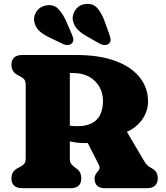

<svg xmlns="http://www.w3.org/2000/svg" viewBox="-20 -989 872 1009"><path d="M758 -456Q758 -405 728 -362Q698 -319 647 -296L735.5 -146Q745.5 -129.5 753.5 -121.2Q761.5 -113 779 -104Q809 -88 809 -51Q809 -27.5 795 -13.8Q781 0 751.5 0H532Q477 0 477 -51Q477 -62 481.5 -70.8Q486 -79.5 494 -88.5L498 -93Q502 -97.5 503.2 -105.2Q504.5 -113 499.5 -122.5L441 -237.5Q432.5 -237 423.5 -237Q403 -237 383.8 -239.5Q364.5 -242 347 -246V-157Q347 -135.5 354.5 -127Q362 -118.5 373 -110L383 -102.5Q397 -92 402 -79.8Q407 -67.5 407 -51Q407 0 349.5 0H97.5Q68 0 54 -13.8Q40 -27.5 40 -51Q40 -88 73 -105.5L89 -114Q100.5 -120 107.8 -128.8Q115 -137.5 115 -157V-543Q115 -562.5 107.8 -571.2Q100.5 -580 89 -586L73 -594.5Q40 -612 40 -649Q40 -672.5 54 -686.2Q68 -700 97.5 -700H379.5Q503.5 -700 587.8 -668.2Q672 -636.5 715 -581.5Q758 -526.5 758 -456ZM347 -605V-328.5Q357 -327 367.2 -326.5Q377.5 -326 389 -326Q453 -326 487 -359.2Q521 -392.5 521 -458Q521 -522 478.2 -563.5Q435.5 -605 366 -605ZM529 -879.5 555 -807.5Q560.5 -793 561.2 -781.2Q562 -769.5 552.5 -760Q543.5 -752 529.5 -752.5Q515.5 -753 503.5 -760L435.5 -798.5Q399 -819.5 382.5 -839.8Q366 -860 362 -887.5Q360 -915.5 378.5 -940Q397 -964.5 430.5 -968Q469 -972 491.2 -946.5Q513.5 -921 529 -879.5ZM327 -879.5 357.5 -809Q363.5 -795.5 365.2 -783.8Q367 -772 358 -762Q350 -753 336.2 -752.5Q322.5 -752 309.5 -758.5L239 -792.5Q201 -811 183.2 -829.5Q165.5 -848 160 -875.5Q155 -903.5 172 -929Q189 -954.5 222 -960.5Q260.5 -967.5 284.5 -943.8Q308.5 -920 327 -879.5Z"/></svg>

Font: Fraunces 9pt SuperSoft Black
Style: Regular
Weight: 900
Version: Version 1.000;[b76b70a41]